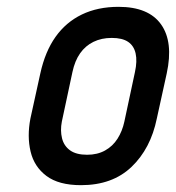

<svg xmlns="http://www.w3.org/2000/svg" viewBox="-20 -532 515 562"><path d="M439 -185 468 -317Q488 -409 451.5 -460.5Q415 -512 327 -512Q266 -512 219.5 -489.5Q173 -467 142.5 -424Q112 -381 98 -317L69 -185Q59 -133 69.5 -88.5Q80 -44 116 -17Q152 10 217 10Q309 10 365 -43.5Q421 -97 439 -185ZM375 -321 344 -176Q338 -148 324 -126Q310 -104 287.5 -91.5Q265 -79 235 -79Q203 -79 185 -92Q167 -105 161.5 -127.5Q156 -150 161 -176L192 -321Q199 -354 214.5 -376Q230 -398 253.5 -409.5Q277 -421 307 -421Q338 -421 355 -409.5Q372 -398 377 -375.5Q382 -353 375 -321Z"/></svg>

Font: Advent Pro SemiBold
Style: Italic
Weight: 600
Italic angle: -12°
Version: Version 3.000